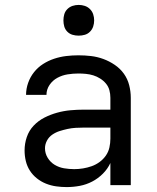

<svg xmlns="http://www.w3.org/2000/svg" viewBox="-20 -753 640 781"><path d="M251 8Q230 8 208.5 5Q187 2 167 -6Q147 -14 130 -27.5Q113 -41 101.5 -59Q90 -77 85 -98Q80 -119 80 -141Q80 -169 89 -195.5Q98 -222 117 -242Q136 -262 160.5 -274.5Q185 -287 212 -294.5Q239 -302 266.5 -304.5Q294 -307 321 -307H429V-355Q429 -371 425 -386Q421 -401 411 -413Q401 -425 387.5 -433.5Q374 -442 359.5 -446.5Q345 -451 329.5 -452.5Q314 -454 299 -454Q277 -454 255 -450.5Q233 -447 213.5 -436.5Q194 -426 181.5 -407.5Q169 -389 169 -367Q169 -367 169 -367Q169 -367 169 -367H86Q86 -367 86 -367Q86 -367 86 -367Q86 -392 94.5 -416Q103 -440 118.5 -459.5Q134 -479 155 -492.5Q176 -506 200 -514Q224 -522 249 -525Q274 -528 299 -528Q325 -528 350.5 -525Q376 -522 400.5 -513Q425 -504 447 -489Q469 -474 484 -453Q499 -432 505.5 -406.5Q512 -381 512 -355V0H429V-90Q418 -66 398.5 -46.5Q379 -27 355 -14.5Q331 -2 304.5 3Q278 8 251 8ZM282 -65Q300 -65 318 -68Q336 -71 353 -77Q370 -83 385 -94Q400 -105 410.5 -120Q421 -135 425 -153Q429 -171 429 -189V-234H321Q305 -234 288 -233Q271 -232 255 -228.5Q239 -225 223 -220Q207 -215 193 -205.5Q179 -196 171 -181Q163 -166 163 -150Q163 -129 174 -111Q185 -93 202.5 -82.5Q220 -72 240.5 -68.5Q261 -65 282 -65ZM300 -608Q287 -608 275 -611.5Q263 -615 254 -624Q245 -633 241.5 -645Q238 -657 238 -670Q238 -683 241.5 -695Q245 -707 254 -716Q263 -725 275 -729Q287 -733 300 -733Q313 -733 325 -729Q337 -725 346 -716Q355 -707 359 -695Q363 -683 363 -670Q363 -657 359 -645Q355 -633 346 -624Q337 -615 325 -611.5Q313 -608 300 -608Z"/></svg>

Font: Iosevka Custom Extended
Style: Regular
Weight: 400
Width: 7
Monospace: yes
Designer: Belleve Invis
Foundry: Belleve Invis
Version: Version 11.2.4; ttfautohint (v1.8.4)